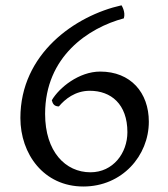

<svg xmlns="http://www.w3.org/2000/svg" viewBox="-20 -675 624 713"><path d="M55.7 -236.8C55.7 -103.5 142.1 17.6 289.6 17.6C433.6 17.6 532.7 -96.7 532.7 -223.1C532.7 -331.1 465.3 -409.2 352.1 -409.2C273.4 -409.2 199.7 -349.6 172.4 -302.7C175.8 -288.6 182.1 -279.8 198.7 -279.8C220.7 -306.2 258.8 -337.9 313.5 -337.9C392.1 -337.9 453.1 -288.6 453.1 -184.1C453.1 -106.4 399.9 -35.2 315.9 -35.2C223.1 -35.2 147.5 -111.8 147.5 -252C147.5 -465.3 308.6 -571.8 439.9 -606.9C447.3 -631.3 431.2 -655.3 431.2 -655.3C258.3 -616.7 55.7 -475.1 55.7 -236.8Z"/></svg>

Font: Trykker
Style: Regular
Weight: 400
Designer: Magnus Gaarde
Foundry: Magnus Gaarde
Version: Version 1.001